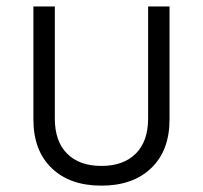

<svg xmlns="http://www.w3.org/2000/svg" viewBox="-20 -566 629 595"><path d="M294.4 9.3Q196.3 9.3 139.9 -45.2Q83.5 -99.6 83.5 -195.8V-545.9H149.9V-198.7Q149.9 -127.9 188 -89.8Q226.1 -51.8 294.4 -51.8Q362.3 -51.8 400.6 -89.8Q439 -127.9 439 -198.7V-545.9H505.4V-195.8Q505.4 -99.6 448.7 -45.2Q392.1 9.3 294.4 9.3Z"/></svg>

Font: Inter Light
Style: Regular
Weight: 300
Designer: Rasmus Andersson
Foundry: rsms
Version: Version 4.000;git-a52131595